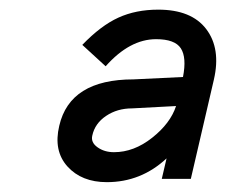

<svg xmlns="http://www.w3.org/2000/svg" viewBox="-20 -720 464 394"><path d="M199.2 -346.2Q147.5 -346.2 118.4 -378.4Q89.4 -410.6 101.6 -461.9Q123.5 -557.1 253.9 -557.1L355.5 -562Q363.3 -602.1 351.1 -620.8Q338.9 -639.6 300.3 -639.6Q246.1 -639.6 196.8 -584L148.9 -627.9Q187 -667.5 222.9 -683.8Q258.8 -700.2 304.7 -700.2Q373 -700.2 403.3 -660.2Q433.6 -620.1 418.9 -556.6L371.6 -353H312L321.8 -395Q269.5 -346.2 199.2 -346.2ZM213.9 -407.7Q254.9 -407.7 292.2 -437.3Q329.6 -466.8 341.3 -502.4L251 -497.6Q220.7 -497.6 197.8 -482.2Q174.8 -466.8 169.4 -441.9Q166 -427.7 180.2 -417.7Q194.3 -407.7 213.9 -407.7Z"/></svg>

Font: HK Grotesk SemiBold Italic
Style: Regular
Weight: 600
Italic angle: -13°
Designer: Alfredo Marco Pradil and Stefan Peev
Foundry: Hanken Design Co.
Version: Version 1.000;PS 001.000;hotconv 1.0.88;makeotf.lib2.5.64775